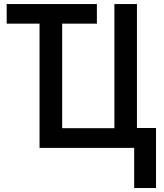

<svg xmlns="http://www.w3.org/2000/svg" viewBox="-20 -734 816 953"><path d="M646 199.2V0H176.3V-616.7H13.2V-713.9H460.9V-616.7H288.6V-97.7H547.9V-713.9H659.7V-98.6H754.4V199.2Z"/></svg>

Font: Open Sans SemiCondensed SemiBold
Style: Regular
Weight: 600
Width: 4
Designer: Monotype Design Team
Foundry: Monotype Imaging Inc.
Version: Version 3.000